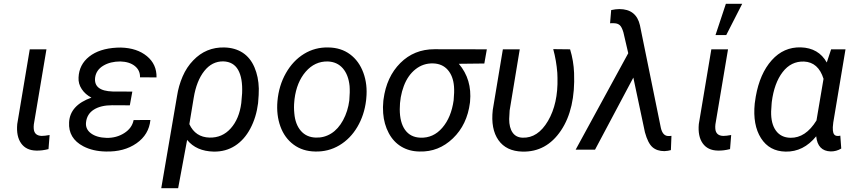

<svg xmlns="http://www.w3.org/2000/svg" viewBox="-20 -788 4500 1011"><path d="M224.6 -528.3 158.2 -133.3Q156.7 -120.6 157.7 -109.9Q160.6 -73.7 199.2 -72.3Q215.8 -72.3 241.2 -77.1L235.4 -2.9Q200.7 5.9 170.4 4.9Q117.7 3.9 91.3 -33.2Q64.9 -70.3 70.8 -134.8L136.7 -528.3Z M571.3 -233.9Q510.7 -233.9 474.4 -210.9Q438 -188 433.1 -144.5Q428.7 -108.4 459 -85.9Q489.3 -63.5 541 -62Q593.3 -61 634.3 -87.2Q675.3 -113.3 683.6 -155.8L772 -156.2Q764.2 -79.1 698.7 -33.4Q633.3 12.2 537.6 9.8Q469.7 8.8 418.9 -17.6Q338.9 -59.6 343.8 -144Q348.6 -233.9 461.4 -273.9Q429.2 -290.5 410.4 -318.8Q391.6 -347.2 393.6 -379.9Q396.5 -447.8 449.7 -490Q502.9 -532.2 594.7 -537.1L616.7 -537.6Q701.7 -535.2 753.7 -492.2Q805.7 -449.2 804.2 -380.4L717.3 -380.9Q718.3 -417.5 690.2 -440.2Q662.1 -462.9 613.8 -464.4Q561 -464.4 523.9 -442.1Q486.8 -419.9 481 -380.4Q471.7 -309.1 573.2 -306.2L676.8 -305.7L663.6 -233.4Z M912.1 -281.7Q920.4 -336.4 941.7 -385.5Q962.9 -434.6 997.6 -470.2Q1064.9 -540.5 1161.6 -538.1Q1217.8 -536.6 1258.1 -510.3Q1298.3 -483.9 1319.8 -433.8Q1341.3 -383.8 1342.8 -321.8Q1343.3 -292.5 1338.9 -244.6Q1329.6 -170.4 1298.1 -111.1Q1266.6 -51.8 1217.5 -20.3Q1168.5 11.2 1105.5 10.3Q1013.7 8.3 965.3 -51.3L918 203.1H829.1ZM977.1 -134.3Q1008.8 -65.4 1083.5 -63.5Q1150.4 -62 1195.1 -112.1Q1239.7 -162.1 1250.5 -245.1L1254.9 -297.4Q1258.3 -377 1233.9 -419.9Q1209.5 -462.9 1156.2 -464.8Q1096.7 -465.8 1055.7 -414.1Q1014.6 -362.3 1000 -272.9Z M1434.6 0ZM1709.5 -538.1Q1775.9 -537.1 1823.2 -502Q1870.6 -466.8 1893.3 -405Q1916 -343.3 1908.7 -270L1907.7 -259.3Q1898.4 -182.1 1861.8 -119.9Q1825.2 -57.6 1767.1 -22.9Q1709 11.7 1639.6 9.8Q1573.7 8.8 1526.1 -26.4Q1478.5 -61.5 1456.5 -122.1Q1434.6 -182.6 1440.9 -255.4Q1448.2 -337.4 1485.4 -402.8Q1522.5 -468.3 1580.8 -504.2Q1639.2 -540 1709.5 -538.1ZM1529.8 -254.9Q1526.4 -224.1 1529.8 -190.9Q1534.7 -133.3 1564.2 -99.1Q1593.8 -64.9 1643.1 -63.5Q1687 -62 1724.1 -85.2Q1761.2 -108.4 1786.6 -155.3Q1812 -202.1 1819.3 -259.3Q1823.2 -304.2 1820.8 -335Q1814.9 -394 1785.2 -428.2Q1755.4 -462.4 1706.1 -464.4Q1637.7 -465.8 1589.8 -410.6Q1542 -355.5 1530.8 -266.1Z M2530.3 -453.6 2396 -452.1Q2466.3 -369.6 2455.1 -252.4L2454.6 -247.6Q2439.9 -131.3 2364.7 -59.3Q2289.6 12.7 2189.5 9.8Q2135.7 9.3 2093.8 -15.6Q2051.8 -40.5 2026.9 -87.4Q2002 -134.3 1997.6 -191.9Q1995.1 -224.1 1998.5 -256.8L1999.5 -264.6Q2015.1 -383.3 2087.9 -456.1Q2160.6 -528.8 2267.6 -528.8L2543.5 -528.3ZM2085 -212.9Q2085 -143.1 2113 -104Q2141.1 -64.9 2193.8 -63Q2261.7 -60.5 2308.8 -115Q2356 -169.4 2368.7 -259.8Q2373 -303.7 2370.6 -333Q2366.2 -387.7 2337.6 -420.2Q2309.1 -452.6 2260.7 -454.1Q2209 -455.6 2168.5 -423.8Q2127.9 -392.1 2106.4 -335.2Q2085 -278.3 2085 -212.9Z M2716.8 -528.3 2663.6 -206.5 2661.1 -161.1Q2661.1 -115.7 2679.2 -89.8Q2697.3 -64 2731.9 -63Q2812 -60.1 2865.5 -151.1Q2918.9 -242.2 2915.5 -377.9L2914.6 -404.3Q2909.7 -468.3 2893.1 -529.3L2981.9 -528.3Q3000.5 -467.3 3002.9 -403.8Q3010.3 -213.9 2933.6 -100.3Q2856.9 13.2 2731 10.3Q2645.5 8.3 2604.5 -50.3Q2563.5 -108.9 2574.7 -209L2627.9 -528.3Z M3241.2 -740.2Q3330.1 -740.2 3349.6 -655.3L3460 -113.8Q3469.7 -73.2 3497.6 -71.8H3506.8L3515.6 -72.8L3512.7 2.4Q3498 6.8 3478.5 7.8Q3439.5 7.8 3415.5 -13.2Q3391.6 -34.2 3376 -91.3L3314.9 -379.4L3113.3 0H3011.2L3288.1 -507.8L3262.7 -617.2Q3254.4 -645.5 3243.9 -655Q3233.4 -664.6 3216.3 -665.5L3204.6 -666L3192.4 -665.5L3198.2 -734.9Q3221.7 -740.2 3241.2 -740.2Z M3653.8 0ZM3813.5 -528.3 3747.1 -133.3Q3745.6 -120.6 3746.6 -109.9Q3749.5 -73.7 3788.1 -72.3Q3804.7 -72.3 3830.1 -77.1L3824.2 -2.9Q3789.6 5.9 3759.3 4.9Q3706.5 3.9 3680.2 -33.2Q3653.8 -70.3 3659.7 -134.8L3725.6 -528.3ZM3802.2 -768.1H3888.2L3804.2 -603.5H3747.6Z M4432.1 -528.3 4367.7 -143.1Q4363.8 -114.7 4365.7 -100.6Q4368.2 -73.2 4388.7 -72.3H4397L4404.8 -73.7L4409.7 -5.9Q4383.8 9.8 4354 9.3Q4285.6 7.3 4277.8 -70.3Q4210.4 12.2 4116.7 10.3Q4031.2 8.8 3987.1 -60.5Q3942.9 -129.9 3954.1 -242.7L3959.5 -279.3Q3981 -400.9 4043.7 -470.9Q4106.4 -541 4196.8 -538.6Q4290.5 -535.6 4333.5 -459L4356.4 -528.3ZM4043 -240.7 4040.5 -201.2Q4039.1 -136.7 4065.7 -100.1Q4092.3 -63.5 4142.1 -62.5Q4222.2 -61 4279.3 -153.8L4316.4 -373Q4289.1 -460.4 4213.9 -463.9Q4145.5 -466.3 4101.1 -408.4Q4056.6 -350.6 4043.9 -251Z"/></svg>

Font: Roboto
Style: Italic
Weight: 400
Italic angle: -12°
Designer: Google
Version: Version 2.134; 2016; ttfautohint (v1.6)